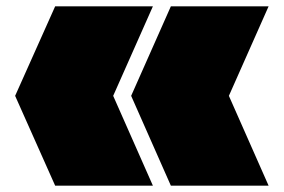

<svg xmlns="http://www.w3.org/2000/svg" viewBox="-20 -655 900 609"><path d="M28 -351 155 -635H465L339 -351L465 -66H155ZM396 -351 522 -635H832L706 -351L832 -66H522Z"/></svg>

Font: Notable
Style: Regular
Weight: 400
Designer: Multiple Designers
Foundry: Google, Inc.
Version: Version 1.100